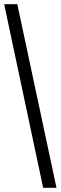

<svg xmlns="http://www.w3.org/2000/svg" viewBox="-20 -780 291 921"><path d="M187 121 0 -760H63L251 121Z"/></svg>

Font: Noto Serif Hebrew Condensed
Style: Bold
Weight: 700
Width: 3
Designer: Monotype Design Team
Foundry: Monotype Imaging Inc.
Version: Version 2.004; ttfautohint (v1.8.4.7-5d5b)